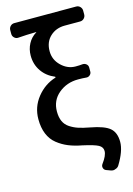

<svg xmlns="http://www.w3.org/2000/svg" viewBox="-145 -867 787 1140"><g transform="rotate(-15 248.5 -297.0)"><path d="M440.4 180.7Q432.6 194.3 417 198.2Q411.1 201.2 404.3 201.2Q396.5 201.2 388.7 198.2L362.3 188.5Q350.6 183.6 347.2 171.4Q343.8 159.2 351.6 148.4Q383.8 105.5 383.8 77.1Q383.8 52.7 359.9 39.6Q335.9 26.4 264.6 10.7Q217.8 2 182.1 -12.7Q146.5 -27.3 115.7 -51.8Q85 -76.2 68.8 -115.2Q52.7 -154.3 52.7 -206.1Q52.7 -281.2 99.1 -339.4Q145.5 -397.5 213.9 -418.9Q215.8 -419.9 215.8 -421.9Q215.8 -423.8 213.9 -424.8Q164.1 -445.3 135.3 -486.8Q106.4 -528.3 106.4 -583Q106.4 -622.1 124 -655.3Q141.6 -688.5 173.8 -708Q174.8 -708 174.8 -709Q174.8 -710 173.8 -710Q112.3 -709 62.5 -705.1Q48.8 -704.1 38.6 -713.9Q28.3 -723.6 28.3 -737.3V-760.7Q28.3 -774.4 38.1 -784.7Q47.9 -794.9 62.5 -794.9H442.4Q457 -794.9 466.8 -784.7Q476.6 -774.4 476.6 -760.7V-737.3Q476.6 -723.6 466.8 -713.4Q457 -703.1 442.4 -703.1H347.7Q293.9 -703.1 257.8 -669.4Q221.7 -635.7 221.7 -579.1Q221.7 -526.4 260.3 -489.3Q298.8 -452.1 347.7 -452.1Q374 -452.1 389.6 -454.1Q403.3 -455.1 413.6 -446.8Q423.8 -438.5 423.8 -424.8V-400.4Q423.8 -387.7 413.6 -378.9Q403.3 -370.1 389.6 -372.1Q370.1 -374 340.8 -374Q271.5 -374 221.2 -332Q170.9 -290 170.9 -221.7Q170.9 -186.5 182.1 -161.6Q193.4 -136.7 217.3 -121.1Q241.2 -105.5 268.1 -96.7Q294.9 -87.9 336.9 -80.1Q421.9 -64.5 454.6 -36.6Q487.3 -8.8 487.3 48.8Q487.3 103.5 440.4 180.7Z"/></g></svg>

Font: Gen Jyuu GothicL Medium
Style: Regular
Weight: 500
Designer: [Source Han Sans]
Ryoko NISHIZUKA  (kana & ideographs); Paul D. Hunt (Latin, Greek & Cyrillic); Wenlong ZHANG  (bopomofo
Version: Version 1.002.20150607